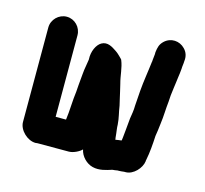

<svg xmlns="http://www.w3.org/2000/svg" viewBox="-95 -666 917 858"><g transform="rotate(15 363.0 -237.5)"><path d="M676 -482C679 -504 673 -523 658 -538C633 -564 592 -567 564 -541C547 -525 544 -510 541 -487V-478C540 -469 539 -460 538 -450C538 -446 538 -443 537 -441C534 -413 532 -405 528 -373C521 -325 518 -283 515 -234C515 -211 511 -191 508 -172C507 -165 499 -67 497 -67C488 -66 478 -65 469 -63C469 -66 469 -68 468 -70L466 -90C465 -103 462 -115 462 -131C460 -162 452 -186 448 -215C444 -235 438 -255 434 -276L426 -310C416 -346 416 -381 402 -415C402 -416 399 -419 392 -426C385 -433 377 -441 366 -448C348 -460 323 -477 297 -462C276 -450 260 -416 262 -380V-378C260 -363 256 -343 254 -328L252 -309C251 -291 248 -273 247 -254L245 -226C239 -184 239 -133 233 -93H185V-470C185 -507 155 -538 118 -538C81 -538 50 -507 50 -470V-33C50 5 91 43 128 43C133 42 139 42 145 42H282C304 42 331 27 341 16C347 47 374 74 403 81C434 89 467 78 491 70C498 70 508 68 514 67H521C528 67 536 66 544 65H551C587 65 621 27 625 -5C625 -8 625 -11 626 -13C633 -48 636 -86 638 -126L642 -152C643 -163 645 -174 646 -185C651 -220 651 -255 655 -289L657 -319C658 -332 665 -378 666 -388L668 -404C670 -419 672 -430 673 -446C673 -458 676 -470 676 -482Z"/></g></svg>

Font: Electronic
Style: UltThk
Weight: 900
Version: Version 1.011